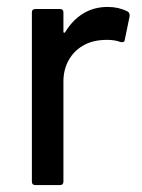

<svg xmlns="http://www.w3.org/2000/svg" viewBox="-20 -534 410 554"><path d="M72 -10V-498Q72 -508 82 -508H153Q163 -508 163 -498V-443Q163 -440 164.5 -439.5Q166 -439 168 -441Q189 -476 220 -495Q251 -514 291 -514Q322 -514 348 -501Q355 -497 354 -487L340 -419Q339 -410 327 -413Q311 -419 289 -419Q247 -419 219 -402Q193 -387 178 -360Q163 -333 163 -299V-10Q163 0 153 0H82Q72 0 72 -10Z"/></svg>

Font: Barlow GEO Medium
Style: Regular
Weight: 500
Designer: Jeremy Tribby
Foundry: Tribby Type
Version: Version 1.408